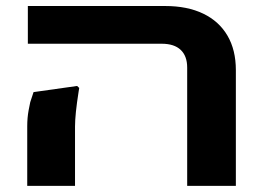

<svg xmlns="http://www.w3.org/2000/svg" viewBox="-20 -606 853 626"><path d="M590.3 -385.7Q590.3 -423.3 569.1 -443.4Q547.9 -463.4 507.3 -463.4H70.8V-586.4H518.6Q590.8 -586.4 642.6 -561.5Q694.3 -536.6 721.7 -489.7Q749 -442.9 749 -377.4V0H590.3ZM68.8 -194.3Q68.8 -221.7 73.2 -245.8Q77.6 -270 78.6 -272.9Q79.6 -275.9 89.4 -305.7L231.4 -325.7L238.3 -319.3L236.3 -307.1Q224.6 -232.9 224.6 -193.4V0H68.8Z"/></svg>

Font: Heebo ExtraBold
Style: Regular
Weight: 800
Designer: Oded Ezer
Foundry: Meir Sadan
Version: Version 2.001; ttfautohint (v1.5.14-ce02) -l 8 -r 50 -G 200 